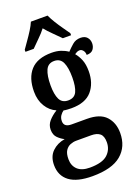

<svg xmlns="http://www.w3.org/2000/svg" viewBox="-183 -843 845 1159"><g transform="rotate(-20 239.5 -264.0)"><path d="M203 238Q104 238 55 201Q6 164 6 96Q6 41 38.5 9.5Q71 -22 120 -30Q99 -40 79.5 -59Q60 -78 60 -112Q60 -143 80.5 -166.5Q101 -190 133 -210Q93 -227 68.5 -267Q44 -307 44 -362Q44 -450 88 -498.5Q132 -547 223 -547Q256 -547 281.5 -538.5Q307 -530 327 -516Q344 -534 365.5 -553Q387 -572 418 -572Q446 -572 460 -556Q474 -540 474 -517Q474 -495 461.5 -478.5Q449 -462 419 -462Q419 -480 409.5 -491.5Q400 -503 388 -503Q378 -503 370 -499Q362 -495 355 -490Q373 -469 385 -439.5Q397 -410 397 -366Q397 -289 355 -240Q313 -191 223 -191Q213 -191 197 -192Q181 -193 173 -195Q161 -187 151 -172.5Q141 -158 141 -137Q141 -99 190 -99H288Q372 -99 410 -57.5Q448 -16 448 49Q448 137 388 187.5Q328 238 203 238ZM221 -242Q261 -242 276 -273.5Q291 -305 291 -365Q291 -427 275.5 -461Q260 -495 221 -495Q182 -495 166.5 -460.5Q151 -426 151 -364Q151 -305 166.5 -273.5Q182 -242 221 -242ZM205 184Q285 184 319 153Q353 122 353 74Q353 35 334 19Q315 3 278 3H182Q163 3 144 10.5Q125 18 112.5 37Q100 56 100 92Q100 134 126.5 159Q153 184 205 184ZM78 -619Q91 -638 109.5 -664Q128 -690 145 -717Q162 -744 171 -766H278Q288 -744 304.5 -717Q321 -690 339.5 -664Q358 -638 371 -619V-606H318Q298 -627 271 -653Q244 -679 224 -704Q205 -679 178 -653Q151 -627 131 -606H78Z"/></g></svg>

Font: Noto Serif Condensed SemiBold
Style: Regular
Weight: 600
Width: 3
Designer: Monotype Design Team
Foundry: Monotype Imaging Inc.
Version: Version 2.013